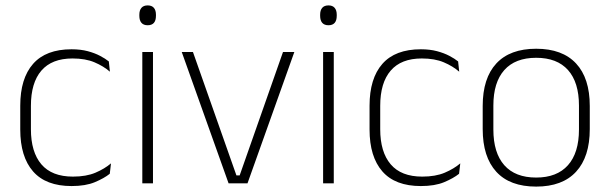

<svg xmlns="http://www.w3.org/2000/svg" viewBox="-20 -679 2258 711"><path d="M245 10Q150 10 102.5 -44.2Q55 -98.5 55 -199.5V-287.5Q55 -388.5 102.5 -442.5Q150 -496.5 245 -496.5Q278.5 -496.5 304.8 -489.5Q331 -482.5 350.5 -472.2Q370 -462 383 -451.5L387 -413.5Q363.5 -434 330 -448.2Q296.5 -462.5 248.5 -462.5Q172 -462.5 133.2 -417.5Q94.5 -372.5 94.5 -287V-200.5Q94.5 -116 133.2 -70.5Q172 -25 250 -25Q299.5 -25 333.5 -39.5Q367.5 -54 391 -74L386.5 -35.5Q366 -19 331.5 -4.5Q297 10 245 10Z M546.5 0H507V-486.5H546.5ZM527 -585.5Q511.5 -585.5 503.8 -594.5Q496 -603.5 496 -620.5V-624.5Q496 -641 503.8 -650Q511.5 -659 527 -659Q542 -659 549.8 -650Q557.5 -641 557.5 -624.5V-620.5Q557.5 -603 549.8 -594.2Q542 -585.5 527 -585.5Z M855.5 -29.5H867.5L1028 -486.5H1070L896.5 0H826.5L653 -486.5H694.5Z M1216 0H1176.5V-486.5H1216ZM1196.5 -585.5Q1181 -585.5 1173.2 -594.5Q1165.5 -603.5 1165.5 -620.5V-624.5Q1165.5 -641 1173.2 -650Q1181 -659 1196.5 -659Q1211.5 -659 1219.2 -650Q1227 -641 1227 -624.5V-620.5Q1227 -603 1219.2 -594.2Q1211.5 -585.5 1196.5 -585.5Z M1538.5 10Q1443.5 10 1396 -44.2Q1348.5 -98.5 1348.5 -199.5V-287.5Q1348.5 -388.5 1396 -442.5Q1443.5 -496.5 1538.5 -496.5Q1572 -496.5 1598.2 -489.5Q1624.5 -482.5 1644 -472.2Q1663.5 -462 1676.5 -451.5L1680.5 -413.5Q1657 -434 1623.5 -448.2Q1590 -462.5 1542 -462.5Q1465.5 -462.5 1426.8 -417.5Q1388 -372.5 1388 -287V-200.5Q1388 -116 1426.8 -70.5Q1465.5 -25 1543.5 -25Q1593 -25 1627 -39.5Q1661 -54 1684.5 -74L1680 -35.5Q1659.5 -19 1625 -4.5Q1590.5 10 1538.5 10Z M1965.5 12Q1868 12 1817.8 -43Q1767.5 -98 1767.5 -201V-286.5Q1767.5 -389.5 1818 -444Q1868.5 -498.5 1965.5 -498.5Q2062.5 -498.5 2113.2 -444Q2164 -389.5 2164 -286.5V-201Q2164 -98 2113.2 -43Q2062.5 12 1965.5 12ZM1965.5 -21.5Q2042.5 -21.5 2083.2 -67.2Q2124 -113 2124 -199.5V-288Q2124 -374 2083.5 -419.5Q2043 -465 1965.5 -465Q1888 -465 1847.5 -419.5Q1807 -374 1807 -288V-199.5Q1807 -113 1847.5 -67.2Q1888 -21.5 1965.5 -21.5Z"/></svg>

Font: Anek Devanagari ExtraLight
Style: Regular
Weight: 250
Designer: Kailash Malviya (Devanagari) & Yesha Goshar (Latin)
Foundry: Ek Type
Version: Version 1.003